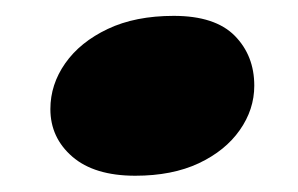

<svg xmlns="http://www.w3.org/2000/svg" viewBox="-20 -386 375 242"><path d="M150.5 -164.5Q99 -164.5 71.2 -188.5Q43.5 -212.5 43.5 -248.5Q43.5 -279.5 62.2 -306.2Q81 -333 115.8 -349.5Q150.5 -366 199 -366Q251 -366 275.8 -341Q300.5 -316 300.5 -278Q300.5 -248 282.2 -222Q264 -196 230.5 -180.2Q197 -164.5 150.5 -164.5Z"/></svg>

Font: Fraunces Black
Style: Italic
Weight: 900
Italic angle: -16°
Version: Version 1.000;[b76b70a41]